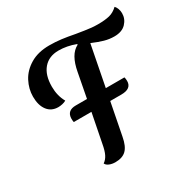

<svg xmlns="http://www.w3.org/2000/svg" viewBox="-162 -861 1025 1035"><g transform="rotate(-30 350.0 -343.0)"><path d="M700 -657Q700 -622 675 -595.5Q650 -569 602 -569Q571 -569 541 -577.5Q511 -586 471 -603L422 -351H538Q541 -341 541 -327Q541 -279 477 -279H408L369 -79Q359 -25 335.5 -2Q312 21 268 21Q247 21 230.5 14Q214 7 209 -5Q227 -17 238 -39Q249 -61 256 -101L291 -279H181Q179 -286 179 -303Q181 -351 235 -351H305L334 -503Q343 -552 361 -583.5Q379 -615 408 -630L407 -634Q354 -654 302 -654Q242 -654 208 -614.5Q174 -575 174 -503Q174 -446 199 -402Q189 -396 175 -393Q161 -390 150 -390Q107 -390 83 -421.5Q59 -453 59 -507Q59 -555 82.5 -600Q106 -645 154.5 -674Q203 -703 273 -703Q311 -703 346.5 -698.5Q382 -694 428 -685Q437 -684 478.5 -677Q520 -670 558 -670Q602 -670 630 -677Q658 -684 682 -707Q690 -699 695 -685.5Q700 -672 700 -657Z"/></g></svg>

Font: Sansita SW
Style: Italic
Weight: 400
Italic angle: -11°
Designer: Pablo Cosgaya
Foundry: Omnibus-Type
Version: Version 1.000